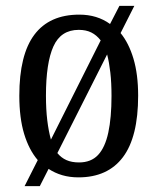

<svg xmlns="http://www.w3.org/2000/svg" viewBox="-20 -596 538 656"><path d="M109 -49Q79 -84 62.5 -138.5Q46 -193 46 -269Q46 -409 97.5 -477.5Q149 -546 251 -546Q312 -546 356 -514L388 -576H439L392 -483Q420 -449 436 -395.5Q452 -342 452 -269Q452 -128 400 -59Q348 10 248 10Q218 10 192.5 2.5Q167 -5 146 -19L116 40H64ZM250 -41Q291 -41 315 -66.5Q339 -92 350 -143Q361 -194 361 -268Q361 -313 357 -348Q353 -383 346 -410L176 -73Q189 -57 207 -49Q225 -41 250 -41ZM324 -458Q310 -476 292 -485Q274 -494 249 -494Q188 -494 162.5 -437.5Q137 -381 137 -269Q137 -222 141.5 -185Q146 -148 154 -119Z"/></svg>

Font: Noto Serif Khmer Condensed
Style: Regular
Weight: 400
Width: 3
Designer: Danh Hong and the Monotype Design Team
Foundry: Monotype Imaging Inc.
Version: Version 2.004